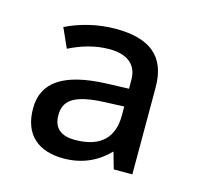

<svg xmlns="http://www.w3.org/2000/svg" viewBox="-62 -787 482 469"><g transform="rotate(15 178.5 -552.5)"><path d="M177 -722C131 -722 86 -710 52 -693L74 -644C104 -659 138 -670 175 -670C214 -670 246 -655 246 -611V-589L190 -587C83 -583 32 -549 32 -482C32 -415 72 -383 135 -383C185 -383 222 -403 249 -431L261 -389H308V-609C308 -688 263 -722 177 -722ZM198 -542 246 -544V-521C246 -468 218 -434 150 -434C117 -434 96 -448 96 -482C96 -518 118 -539 198 -542Z"/></g></svg>

Font: Noto Sans Newa
Style: Regular
Weight: 400
Designer: Monotype Design Team
Foundry: Monotype Imaging Inc.
Version: Version 2.007